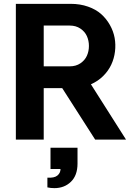

<svg xmlns="http://www.w3.org/2000/svg" viewBox="-20 -722 672 993"><path d="M472.2 0 301.8 -266.1H206.1V0H62V-702.1H346.2Q394.5 -702.1 435.3 -687.7Q476.1 -673.3 503.2 -649.2Q530.3 -625 548.3 -593Q566.4 -561 572.8 -526.4Q579.1 -491.7 574.7 -455.6Q570.3 -419.4 555.4 -387.5Q540.5 -355.5 513.4 -328.6Q486.3 -301.8 450.2 -286.1L631.8 0ZM206.1 -378.9H340.8Q372.6 -378.9 395.8 -394.5Q418.9 -410.2 429.4 -433.6Q439.9 -457 439.9 -484.4Q439.9 -511.7 429.4 -535.2Q418.9 -558.6 395.8 -574.2Q372.6 -589.8 340.8 -589.8H206.1ZM293 151.9H241.2V42H380.9V124Q380.9 185.1 346.9 218Q313 251 261.2 251Q241.2 251 225.1 247.1V196.8Q260.7 199.2 276.9 185.8Q293 172.4 293 151.9Z"/></svg>

Font: LT Superior
Style: Bold
Weight: 400
Designer: Daniel Lyons
Foundry: LyonsType
Version: Version 1.000